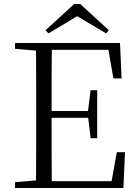

<svg xmlns="http://www.w3.org/2000/svg" viewBox="-20 -940 689 960"><path d="M381 -920H351L208 -789L222 -773L366 -859L511 -773L524 -789ZM547 -548H588L580 -725H55V-696L160 -687C161 -590 161 -490 161 -390V-335C161 -235 161 -136 160 -38L55 -29V0H597L605 -179H564L538 -34H239C238 -132 238 -232 238 -351H421L433 -249H466V-489H433L420 -385H238C238 -494 238 -595 239 -691H522Z"/></svg>

Font: Noto Serif SC Light
Style: Regular
Weight: 300
Designer: Ryoko NISHIZUKA 西塚涼子 (kana & ideographs); Frank Grießhammer (Latin, Greek & Cyrillic); Wenlong ZHANG 张文龙 (bopomofo); San
Foundry: Adobe
Version: Version 2.001;hotconv 1.1.0;makeotfexe 2.6.0